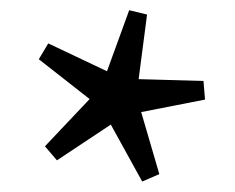

<svg xmlns="http://www.w3.org/2000/svg" viewBox="-20 -701 461 376"><path d="M292 -360 258.5 -345.5 197 -457 91.5 -387 68 -414.5 155.5 -507 56 -585 74.5 -616 189.5 -561.5 233 -681 268 -672.5 251.5 -546 378.5 -542.5 381.5 -506 256.5 -481.5Z"/></svg>

Font: Newsreader 16pt
Style: Bold
Weight: 700
Designer: Hugues Gentile
Foundry: Production Type
Version: Version 1.003; ttfautohint (v1.8.3)